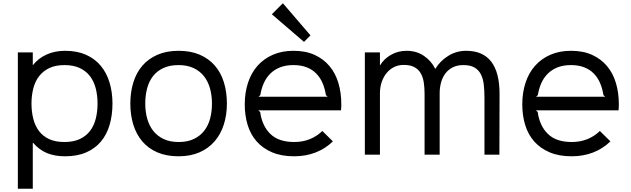

<svg xmlns="http://www.w3.org/2000/svg" viewBox="-20 -953 3888 1183"><path d="M673 -315Q673 -244 655.5 -184Q638 -124 602 -81Q566 -38 511 -14Q456 10 381 10Q318 10 270 -9.5Q222 -29 184 -73H182V210H90V-630H182V-553H184Q216 -594 267 -617Q318 -640 381 -640Q455 -640 510 -615.5Q565 -591 601 -547.5Q637 -504 655 -444.5Q673 -385 673 -315ZM581 -315Q581 -365 570 -408Q559 -451 535 -483Q511 -515 472 -533.5Q433 -552 378 -552Q322 -552 283.5 -533.5Q245 -515 220.5 -483Q196 -451 185 -407.5Q174 -364 174 -315Q174 -265 185 -221.5Q196 -178 220 -146Q244 -114 282.5 -96Q321 -78 377 -78Q432 -78 471 -96Q510 -114 534.5 -146Q559 -178 570 -221.5Q581 -265 581 -315Z M1378 -315Q1378 -245 1359 -185.5Q1340 -126 1302.5 -82.5Q1265 -39 1209.5 -14.5Q1154 10 1080 10Q1006 10 950 -14Q894 -38 857 -81.5Q820 -125 801.5 -184.5Q783 -244 783 -315Q783 -385 801.5 -445Q820 -505 857 -548Q894 -591 950 -615.5Q1006 -640 1080 -640Q1155 -640 1210.5 -616Q1266 -592 1303.5 -549Q1341 -506 1359.5 -446Q1378 -386 1378 -315ZM1286 -315Q1286 -365 1274 -408Q1262 -451 1237 -483Q1212 -515 1173 -533.5Q1134 -552 1080 -552Q1026 -552 987 -534Q948 -516 923 -484Q898 -452 886.5 -408.5Q875 -365 875 -315Q875 -265 887 -222Q899 -179 924 -147Q949 -115 988 -96.5Q1027 -78 1081 -78Q1135 -78 1174 -96.5Q1213 -115 1238 -147Q1263 -179 1274.5 -222Q1286 -265 1286 -315Z M1893 -735 1853 -695 1655 -865 1723 -933ZM2083 -310Q2083 -299 2082.5 -291Q2082 -283 2081 -273H1572L1583 -263Q1595 -177 1646 -127.5Q1697 -78 1793 -78Q1845 -78 1888.5 -95.5Q1932 -113 1966 -146L2031 -82Q1985 -37 1924.5 -13.5Q1864 10 1792 10Q1714 10 1656.5 -14.5Q1599 -39 1561.5 -81.5Q1524 -124 1506 -182.5Q1488 -241 1488 -310Q1488 -382 1508 -443Q1528 -504 1566.5 -547.5Q1605 -591 1661 -615.5Q1717 -640 1788 -640Q1863 -640 1918 -615Q1973 -590 2010 -546Q2047 -502 2065 -441.5Q2083 -381 2083 -310ZM1999 -357 1988 -367Q1982 -407 1967.5 -441Q1953 -475 1928.5 -500Q1904 -525 1869 -538.5Q1834 -552 1788 -552Q1741 -552 1705.5 -538Q1670 -524 1645 -499Q1620 -474 1605 -440Q1590 -406 1584 -367L1573 -357Z M3058 -374 3057 0H2965V-350Q2965 -393 2961 -430Q2957 -467 2943.5 -494Q2930 -521 2904.5 -536.5Q2879 -552 2835 -552Q2797 -552 2769.5 -538Q2742 -524 2724 -500Q2706 -476 2697.5 -444.5Q2689 -413 2689 -379V0H2596V-374Q2596 -413 2591 -445.5Q2586 -478 2572 -502Q2558 -526 2533 -539.5Q2508 -553 2467 -553Q2435 -553 2408.5 -540Q2382 -527 2362.5 -503.5Q2343 -480 2332 -448Q2321 -416 2321 -378V0H2228V-630H2321V-551H2322Q2346 -591 2389.5 -615.5Q2433 -640 2485 -640Q2547 -640 2592.5 -608.5Q2638 -577 2661 -530H2663Q2693 -579 2743 -609.5Q2793 -640 2852 -640Q3058 -640 3058 -374Z M3793 -310Q3793 -299 3792.5 -291Q3792 -283 3791 -273H3282L3293 -263Q3305 -177 3356 -127.5Q3407 -78 3503 -78Q3555 -78 3598.5 -95.5Q3642 -113 3676 -146L3741 -82Q3695 -37 3634.5 -13.5Q3574 10 3502 10Q3424 10 3366.5 -14.5Q3309 -39 3271.5 -81.5Q3234 -124 3216 -182.5Q3198 -241 3198 -310Q3198 -382 3218 -443Q3238 -504 3276.5 -547.5Q3315 -591 3371 -615.5Q3427 -640 3498 -640Q3573 -640 3628 -615Q3683 -590 3720 -546Q3757 -502 3775 -441.5Q3793 -381 3793 -310ZM3709 -357 3698 -367Q3692 -407 3677.5 -441Q3663 -475 3638.5 -500Q3614 -525 3579 -538.5Q3544 -552 3498 -552Q3451 -552 3415.5 -538Q3380 -524 3355 -499Q3330 -474 3315 -440Q3300 -406 3294 -367L3283 -357Z"/></svg>

Font: TypoPRO Sinkin Sans
Style: 400 Regular
Weight: 400
Designer: Keith Bates
Foundry: K-Type
Version: Sinkin Sans (version 1.0)  by Keith Bates   •   © 2014   www